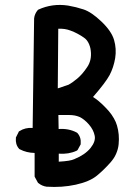

<svg xmlns="http://www.w3.org/2000/svg" viewBox="-20 -738 540 761"><path d="M165 2Q146.5 -0.5 132.3 -12.2L130.9 -13.2L129.9 -14.6L118.2 -36.1L117.2 -38.6V-41V-131.8Q85 -132.3 58.1 -146.5L56.2 -147.5L55.2 -148.9Q40.5 -165.5 43 -191.4V-193.4L43.9 -194.8L53.7 -214.4L54.7 -216.8L57.1 -218.3Q79.6 -232.9 109.4 -231L115.2 -664.1V-664.6V-665Q115.7 -669.9 116.9 -674.3Q118.2 -678.7 119.9 -682.6Q121.6 -686.5 124 -690.4Q126.5 -694.3 129.4 -697.8L130.9 -699.2L132.8 -700.2Q159.2 -712.4 189 -716.6Q218.8 -720.7 250.5 -715.8Q281.7 -710.4 311 -700.7Q342.3 -690.4 381.8 -652.8Q421.9 -614.7 432.1 -579.6Q442.4 -544.4 436.5 -507.3Q430.2 -470.2 414.1 -439.9Q406.2 -425.3 390.1 -404.1Q374 -382.8 348.6 -353.5Q370.1 -340.8 397.5 -312.5Q404.8 -305.2 410.9 -298.1Q417 -291 422.1 -283.7Q427.2 -276.4 431.4 -269Q435.5 -261.7 438.7 -254.4Q441.9 -247.1 443.8 -240.2Q454.1 -205.1 450.2 -166Q449.2 -155.8 446.5 -146.2Q443.8 -136.7 439.9 -127.7Q436 -118.7 430.4 -110.4Q424.8 -102.1 418 -94.2Q391.6 -64.5 364.3 -42Q335.4 -18.1 279.8 -5.9Q225.6 5.9 165.5 2ZM275.9 -107.9Q296.4 -116.2 312.3 -127.2Q328.1 -138.2 338.9 -151.4Q349.6 -165 353.5 -176.8Q357.4 -188.5 355.5 -199.2Q351.1 -223.1 332.5 -244.6Q313.5 -266.1 295.4 -274.4Q291 -276.4 286.1 -277.8Q281.2 -279.3 275.9 -280.3Q270.5 -281.2 264.9 -281.7Q259.3 -282.2 252.9 -282.2H211.4L212.4 -226.6Q252.4 -229.5 283.7 -212.9L285.2 -211.9L286.6 -210.9Q302.2 -193.8 299.8 -168V-166L298.8 -164.1L288.1 -144.5L286.1 -142.1L283.7 -140.6Q252.4 -126 212.9 -128.9V-97.2Q259.3 -99.6 274.9 -107.4H275.4ZM252 -402.3Q258.3 -405.8 266.8 -411.6Q275.4 -417.5 285.6 -426Q295.9 -434.6 305.9 -446Q315.9 -457.5 325.7 -472.2Q344.2 -499.5 339.8 -536.6Q338.9 -545.9 336.4 -553.7Q334 -561.5 330.6 -568.1Q327.1 -574.7 322.8 -579.8Q318.4 -585 312.5 -588.9Q287.6 -606.4 259.8 -616.7Q237.3 -625.5 210.9 -624L209 -387.7Q237.8 -397 252 -402.3Z"/></svg>

Font: NaikaiFont
Style: Bold
Weight: 700
Version: Version 1.89